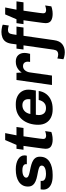

<svg xmlns="http://www.w3.org/2000/svg" viewBox="886 -1654 953 2766"><g transform="rotate(-90 1363.0 -271.5)"><path d="M210 10Q146 10 102 -7Q58 -24 36 -54Q14 -84 14 -123Q14 -136 15.5 -146.5Q17 -157 18 -163H141Q140 -156 139.5 -152.5Q139 -149 139 -145Q139 -123 154 -109.5Q169 -96 193 -91Q217 -86 243 -86Q262 -86 282.5 -89Q303 -92 320 -99Q337 -106 348.5 -117.5Q360 -129 360 -147Q360 -170 338 -181Q316 -192 281.5 -199Q247 -206 209 -213.5Q171 -221 136.5 -235Q102 -249 80 -275.5Q58 -302 58 -346Q58 -391 77 -424Q96 -457 129 -478.5Q162 -500 206 -510.5Q250 -521 300 -521H312Q352 -521 387.5 -512.5Q423 -504 450 -488Q477 -472 492 -449Q507 -426 507 -398Q507 -386 505.5 -377Q504 -368 502 -362H379Q380 -365 380.5 -369Q381 -373 381 -375Q381 -391 370.5 -402.5Q360 -414 340.5 -420Q321 -426 292 -426Q267 -426 247.5 -422Q228 -418 214 -410Q200 -402 193 -392Q186 -382 186 -371Q186 -351 207.5 -340Q229 -329 263.5 -322Q298 -315 337 -306.5Q376 -298 410.5 -283.5Q445 -269 466.5 -243Q488 -217 488 -174Q488 -125 468.5 -90.5Q449 -56 414 -34Q379 -12 332 -1Q285 10 230 10Z M735 10Q675 10 638.5 -12.5Q602 -35 602 -91Q602 -103 606 -134Q610 -165 616 -208.5Q622 -252 629 -304Q636 -356 644 -410H588L602 -511H658L728 -674H828L796 -511H916L902 -410H782Q771 -336 762.5 -275.5Q754 -215 749 -177Q744 -139 744 -129Q744 -100 759 -92Q774 -84 793 -84Q804 -84 824 -88.5Q844 -93 857 -98L844 -9Q831 -4 811.5 1Q792 6 771.5 8Q751 10 735 10Z M1168 10Q1101 10 1051.5 -15Q1002 -40 975 -86.5Q948 -133 948 -199Q948 -264 966 -322Q984 -380 1019.5 -424.5Q1055 -469 1108 -495Q1161 -521 1233 -521H1249Q1309 -521 1355 -499Q1401 -477 1427.5 -436Q1454 -395 1454 -339Q1454 -326 1452.5 -309.5Q1451 -293 1448 -274Q1445 -255 1441 -232H1092Q1091 -221 1089.5 -209Q1088 -197 1088 -189Q1088 -143 1112.5 -114.5Q1137 -86 1187 -86Q1226 -86 1250.5 -102Q1275 -118 1288 -142.5Q1301 -167 1305 -191H1435Q1426 -128 1391 -82.5Q1356 -37 1301.5 -13.5Q1247 10 1179 10ZM1103 -311H1315Q1316 -320 1316.5 -327Q1317 -334 1317 -341Q1317 -381 1294 -403.5Q1271 -426 1229 -426Q1182 -426 1148 -397Q1114 -368 1103 -311Z M1521 0 1593 -511H1696L1701 -436Q1703 -440 1713.5 -453.5Q1724 -467 1743.5 -483Q1763 -499 1791.5 -510Q1820 -521 1858 -521Q1919 -521 1951 -486Q1983 -451 1983 -397Q1983 -375 1978.5 -352Q1974 -329 1970 -315H1853Q1855 -324 1856 -334Q1857 -344 1857 -350Q1857 -367 1850.5 -382.5Q1844 -398 1830 -407.5Q1816 -417 1793 -417Q1772 -417 1756 -408Q1740 -399 1729 -384.5Q1718 -370 1711 -352Q1704 -334 1702 -315L1657 0Z M1993 185Q1977 185 1958 182.5Q1939 180 1921.5 175.5Q1904 171 1892 165L1903 78Q1915 83 1933.5 86.5Q1952 90 1963 90Q1989 90 2006.5 76Q2024 62 2030 24L2092 -410H2032L2045 -511H2106L2116 -586Q2124 -638 2146.5 -669Q2169 -700 2205.5 -714Q2242 -728 2286 -728Q2302 -728 2321 -725.5Q2340 -723 2359 -719Q2378 -715 2390 -708L2378 -622Q2366 -626 2348 -630Q2330 -634 2318 -634Q2288 -634 2272.5 -619.5Q2257 -605 2252 -567L2243 -511H2363L2349 -410H2230L2167 30Q2156 112 2109 148.5Q2062 185 1993 185Z M2545 10Q2485 10 2448.5 -12.5Q2412 -35 2412 -91Q2412 -103 2416 -134Q2420 -165 2426 -208.5Q2432 -252 2439 -304Q2446 -356 2454 -410H2398L2412 -511H2468L2538 -674H2638L2606 -511H2726L2712 -410H2592Q2581 -336 2572.5 -275.5Q2564 -215 2559 -177Q2554 -139 2554 -129Q2554 -100 2569 -92Q2584 -84 2603 -84Q2614 -84 2634 -88.5Q2654 -93 2667 -98L2654 -9Q2641 -4 2621.5 1Q2602 6 2581.5 8Q2561 10 2545 10Z"/></g></svg>

Font: Chivo Medium SemiBold
Style: Italic
Weight: 600
Italic angle: -8.05°
Version: Version 2.002